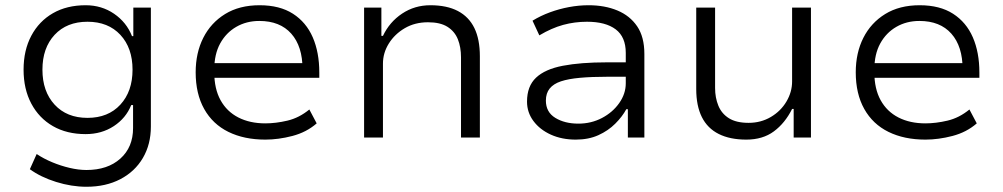

<svg xmlns="http://www.w3.org/2000/svg" viewBox="-20 -525 3829 733"><path d="M310 188Q253 188 194 169.5Q135 151 94 121L120 63Q147 81 179.5 94.5Q212 108 246 116Q280 124 310 124Q391 124 439.5 80.5Q488 37 488 -36V-124H481Q461 -74 414.5 -43.5Q368 -13 307 -13Q235 -13 182 -43.5Q129 -74 99.5 -129.5Q70 -185 70 -259Q70 -333 99.5 -388.5Q129 -444 182 -474.5Q235 -505 307 -505Q368 -505 415.5 -472.5Q463 -440 484 -387H489V-496H556V-42Q556 26 525.5 78Q495 130 439.5 159Q384 188 310 188ZM314 -75Q393 -75 439.5 -125.5Q486 -176 486 -259Q486 -342 439.5 -392Q393 -442 314 -442Q235 -442 188.5 -392Q142 -342 142 -259Q142 -176 188.5 -125.5Q235 -75 314 -75Z M993 8Q912 8 852 -21.5Q792 -51 759.5 -109Q727 -167 727 -249Q727 -323 756 -380.5Q785 -438 839.5 -471.5Q894 -505 971 -505Q1048 -505 1098.5 -472.5Q1149 -440 1174 -382.5Q1199 -325 1199 -248V-228H778V-284H1157L1135 -261Q1135 -348 1092 -396.5Q1049 -445 970 -445Q921 -445 882 -422.5Q843 -400 820.5 -359Q798 -318 798 -259V-249Q798 -186 822 -142.5Q846 -99 890 -76.5Q934 -54 993 -54Q1033 -54 1077.5 -64.5Q1122 -75 1161 -107L1189 -54Q1150 -20 1096.5 -6Q1043 8 993 8Z M1370 0V-496H1436V-388H1442Q1467 -441 1515 -473Q1563 -505 1623 -505Q1686 -505 1728 -483Q1770 -461 1791 -418Q1812 -375 1812 -310V0H1740V-306Q1740 -345 1728 -375Q1716 -405 1688.5 -422.5Q1661 -440 1614 -440Q1564 -440 1525.5 -417.5Q1487 -395 1464.5 -359Q1442 -323 1442 -282V0Z M2178 8Q2125 8 2083 -11Q2041 -30 2016.5 -63Q1992 -96 1992 -137Q1992 -196 2026.5 -228.5Q2061 -261 2129 -274Q2197 -287 2296 -287H2383V-232H2299Q2239 -232 2194.5 -228Q2150 -224 2121.5 -214.5Q2093 -205 2078.5 -187Q2064 -169 2064 -141Q2064 -97 2100 -75Q2136 -53 2188 -53Q2237 -53 2278 -74.5Q2319 -96 2344 -131.5Q2369 -167 2369 -207V-323Q2369 -384 2330.5 -413Q2292 -442 2221 -442Q2174 -442 2130 -430Q2086 -418 2039 -390L2013 -446Q2044 -465 2079.5 -478Q2115 -491 2152.5 -498Q2190 -505 2227 -505Q2289 -505 2337 -485Q2385 -465 2412.5 -424.5Q2440 -384 2440 -319V0H2377V-108H2371Q2356 -80 2329 -53Q2302 -26 2264.5 -9Q2227 8 2178 8Z M2829 8Q2767 8 2724 -13.5Q2681 -35 2659.5 -78Q2638 -121 2638 -185V-496H2710V-189Q2710 -152 2722.5 -121.5Q2735 -91 2763 -73.5Q2791 -56 2838 -56Q2885 -56 2923 -78.5Q2961 -101 2982.5 -137.5Q3004 -174 3004 -214V-496H3076V0H3010V-109H3004Q2977 -55 2934.5 -23.5Q2892 8 2829 8Z M3513 8Q3432 8 3372 -21.5Q3312 -51 3279.5 -109Q3247 -167 3247 -249Q3247 -323 3276 -380.5Q3305 -438 3359.5 -471.5Q3414 -505 3491 -505Q3568 -505 3618.5 -472.5Q3669 -440 3694 -382.5Q3719 -325 3719 -248V-228H3298V-284H3677L3655 -261Q3655 -348 3612 -396.5Q3569 -445 3490 -445Q3441 -445 3402 -422.5Q3363 -400 3340.5 -359Q3318 -318 3318 -259V-249Q3318 -186 3342 -142.5Q3366 -99 3410 -76.5Q3454 -54 3513 -54Q3553 -54 3597.5 -64.5Q3642 -75 3681 -107L3709 -54Q3670 -20 3616.5 -6Q3563 8 3513 8Z"/></svg>

Font: Nunito Sans 6pt Light
Style: Regular
Weight: 300
Version: Version 3.101;gftools[0.9.27]